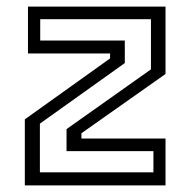

<svg xmlns="http://www.w3.org/2000/svg" viewBox="-20 -560 575 580"><path d="M100.5 -39.5H443.5V-103.5H181V-170L436 -350.5V-502H101.5V-437.5H357V-369.5L100.5 -186.5ZM55 0V-199.5L312.5 -383.5V-398.5H64.5V-540H480V-336.5L226 -157.5V-141.5H480V0Z"/></svg>

Font: Tourney
Style: Regular
Weight: 400
Designer: Tyler Finck
Foundry: Etcetera Type Co
Version: Version 1.015